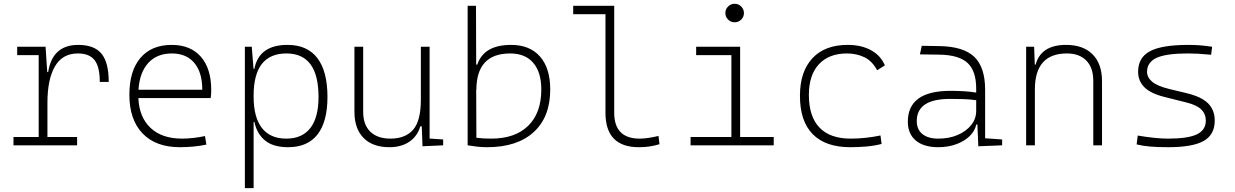

<svg xmlns="http://www.w3.org/2000/svg" viewBox="-20 -763 6485 1008"><path d="M229 -222.7V-43.9H384.8V0H50.8V-43.9H183.1V-473.6H70.3V-517.6H219.2L228 -384.8H232.9Q255.4 -527.3 390.6 -527.3Q474.6 -527.3 512.7 -481.4Q550.8 -435.5 550.8 -333H503.9Q503.9 -412.1 476.6 -447.3Q449.2 -482.4 388.7 -482.4Q308.1 -482.4 268.6 -414.8Q229 -347.2 229 -222.7Z M924.3 9.8Q797.9 9.8 728.5 -62.5Q659.2 -134.8 659.2 -265.6Q659.2 -390.6 717.3 -459Q775.4 -527.3 881.3 -527.3Q980 -527.3 1034.4 -465.3Q1088.9 -403.3 1088.9 -291Q1088.9 -263.7 1085.9 -248H706.5Q710.9 -147 770.8 -91.1Q830.6 -35.2 936 -35.2Q963.4 -35.2 995.6 -38.8Q1027.8 -42.5 1056.2 -48.8L1063.5 -3.9Q1035.6 2.4 998.8 6.1Q961.9 9.8 924.3 9.8ZM707 -292H1042Q1042 -382.8 1000.2 -432.6Q958.5 -482.4 882.3 -482.4Q804.2 -482.4 758.5 -432.6Q712.9 -382.8 707 -292Z M1265.6 224.6V-517.6H1301.8L1311 -401.4H1315.4Q1339.8 -527.3 1489.7 -527.3Q1593.3 -527.3 1646.2 -458Q1699.2 -388.7 1699.2 -253.9Q1699.2 -124 1647 -57.1Q1594.7 9.8 1492.7 9.8Q1414.1 9.8 1371.3 -25.6Q1328.6 -61 1315.9 -122.1H1311.5V224.6ZM1311.5 -255.9Q1311.5 -147 1355 -91.1Q1398.4 -35.2 1482.9 -35.2Q1566.4 -35.2 1609.4 -90.8Q1652.3 -146.5 1652.3 -253.9Q1652.3 -482.4 1483.9 -482.4Q1311.5 -482.4 1311.5 -261.2Z M2024.4 9.8Q1936.5 9.8 1888.7 -38.8Q1840.8 -87.4 1840.8 -175.8V-517.6H1886.7V-175.8Q1886.7 -107.9 1924.3 -71.5Q1961.9 -35.2 2029.3 -35.2Q2108.4 -35.2 2148.9 -82Q2189.5 -128.9 2189.5 -239.3V-517.6H2235.4V-35.6L2306.6 -30.8V0L2198.2 4.9L2194.3 -99.6H2186.5Q2171.4 -47.9 2129.2 -19Q2086.9 9.8 2024.4 9.8Z M2537.6 9.8Q2511.7 9.8 2486.8 7.1Q2461.9 4.4 2435.1 0V-732.4H2479L2480 -423.8H2485.8Q2520 -527.3 2663.6 -527.3Q2761.2 -527.3 2814.9 -466.3Q2868.7 -405.3 2868.7 -293Q2868.7 -148.9 2782 -69.6Q2695.3 9.8 2537.6 9.8ZM2480 -294.4 2481 -39.6Q2517.6 -35.2 2558.1 -35.2Q2684.1 -35.2 2752.9 -102.5Q2821.8 -169.9 2821.8 -293Q2821.8 -383.8 2779.5 -433.1Q2737.3 -482.4 2658.7 -482.4Q2481 -482.4 2481 -291Z M3334 9.8Q3158.7 9.8 3158.7 -170.9V-688.5H2989.3V-732.4H3204.6V-170.9Q3204.6 -35.2 3338.9 -35.2Q3378.4 -35.2 3437 -49.3L3442.4 -5.9Q3414.6 2.4 3388.9 6.1Q3363.3 9.8 3334 9.8Z M3605.5 0V-43.9H3819.8V-473.6H3634.8V-517.6H3865.7V-43.9H4042V0ZM3836.9 -646Q3816.9 -646 3802.5 -660.2Q3788.1 -674.3 3788.1 -694.3Q3788.1 -714.4 3802.5 -728.8Q3816.9 -743.2 3836.9 -743.2Q3856.9 -743.2 3871.3 -728.8Q3885.7 -714.4 3885.7 -694.3Q3885.7 -674.3 3871.3 -660.2Q3856.9 -646 3836.9 -646Z M4444.3 9.8Q4314 9.8 4246.8 -58.6Q4179.7 -127 4179.7 -259.8Q4179.7 -386.7 4244.9 -457Q4310.1 -527.3 4430.7 -527.3Q4502 -527.3 4553 -499.3Q4604 -471.2 4625.5 -419.9L4585 -394Q4558.6 -443.4 4517.3 -462.9Q4476.1 -482.4 4426.8 -482.4Q4332 -482.4 4279.3 -425.8Q4226.6 -369.1 4226.6 -264.6Q4226.6 -151.4 4282.2 -93.3Q4337.9 -35.2 4446.3 -35.2Q4486.3 -35.2 4525.6 -39.6Q4564.9 -43.9 4602.5 -51.8L4608.4 -7.3Q4568.4 2.9 4526.6 6.3Q4484.9 9.8 4444.3 9.8Z M5116.2 4.9 5111.3 -109.4H5105.5Q5098.1 -75.2 5070.6 -48.3Q5043 -21.5 5000.5 -5.9Q4958 9.8 4906.2 9.8Q4829.6 9.8 4787.8 -25.4Q4746.1 -60.5 4746.1 -124Q4746.1 -286.1 4969.7 -286.1Q5007.8 -286.1 5042.7 -283.9Q5077.6 -281.7 5105 -276.9V-297.9Q5105 -391.1 5059.3 -432.9Q5013.7 -474.6 4912.1 -476.1L4809.6 -477.5L4819.3 -522.5L4912.1 -521Q5038.1 -519 5095 -464.6Q5151.9 -410.2 5151.9 -291.5V-37.1L5241.2 -30.8V0ZM5105 -236.8Q5074.2 -241.7 5037.4 -242.7Q5000.5 -243.7 4967.3 -243.7Q4793 -243.7 4793 -127.4Q4793 -83 4822.8 -59.1Q4852.5 -35.2 4906.2 -35.2Q4962.9 -35.2 5007.8 -54.4Q5052.7 -73.7 5078.9 -106.7Q5105 -139.6 5105 -181.2Z M5719.7 0V-338.9Q5719.7 -407.7 5683.1 -445.1Q5646.5 -482.4 5581.1 -482.4Q5413.1 -482.4 5413.1 -293V0H5367.2V-517.6H5409.2L5412.6 -423.8H5417Q5445.3 -527.3 5576.7 -527.3Q5667 -527.3 5716.3 -477.5Q5765.6 -427.7 5765.6 -336.9V0Z M6112.3 9.8Q6056.2 9.8 6017.1 6.3Q5978 2.9 5947.3 -4.9L5953.1 -51.3Q6048.3 -35.2 6112.3 -35.2Q6216.3 -35.2 6263.4 -57.6Q6310.5 -80.1 6310.5 -129.9Q6310.5 -164.6 6286.9 -188Q6263.2 -211.4 6210.4 -224.6L6095.7 -253.4Q6020.5 -272 5987.8 -305.2Q5955.1 -338.4 5955.1 -386.2Q5955.1 -460.9 6017.3 -494.1Q6079.6 -527.3 6218.8 -527.3Q6251 -527.3 6279.1 -525.1Q6307.1 -522.9 6343.8 -517.6L6338.4 -475.6Q6298.3 -479.5 6269.3 -481Q6240.2 -482.4 6215.8 -482.4Q6103 -482.4 6052.5 -459.5Q6002 -436.5 6002 -385.7Q6002 -356.4 6029.1 -333.7Q6056.2 -311 6118.2 -295.9L6209.5 -273.9Q6288.6 -254.9 6323 -219.7Q6357.4 -184.6 6357.4 -129.9Q6357.4 -56.2 6299.6 -23.2Q6241.7 9.8 6112.3 9.8Z"/></svg>

Font: Cascadia Code ExtraLight
Style: Regular
Weight: 200
Monospace: yes
Designer: Aaron Bell
Foundry: Saja Typeworks
Version: Version 2407.024; ttfautohint (v1.8.4)